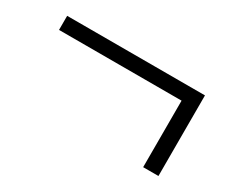

<svg xmlns="http://www.w3.org/2000/svg" viewBox="-59 -532 652 555"><g transform="rotate(30 267.5 -254.5)"><path d="M446 -120H497V-389H37V-342H446Z"/></g></svg>

Font: Noto Sans CJK Light
Style: Regular
Weight: 300
Designer: Ryoko NISHIZUKA (kana & ideographs); Paul D. Hunt (Latin, Greek & Cyrillic); Wenlong ZHANG (bopomofo); Sandoll Communica
Foundry: Adobe Systems Incorporated
Version: Version 1.000;PS 1;hotconv 1.0.78;makeotf.lib2.5.61930